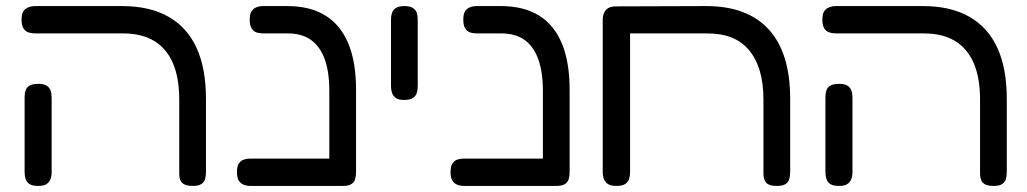

<svg xmlns="http://www.w3.org/2000/svg" viewBox="-20 -602 3382 632"><path d="M615 10Q597 10 587 5Q577 0 573.5 -9.5Q570 -19 570 -29V-274Q570 -346 549 -394.5Q528 -443 487 -467.5Q446 -492 385 -492H97Q84 -492 73.5 -495.5Q63 -499 57 -509Q51 -519 51 -537Q51 -556 57 -565Q63 -574 73.5 -578Q84 -582 96 -582H382Q473 -582 534.5 -547Q596 -512 627 -444.5Q658 -377 658 -276V-36Q658 -23 655 -12.5Q652 -2 642.5 4Q633 10 615 10ZM105 10Q87 10 77.5 4Q68 -2 64.5 -12.5Q61 -23 61 -35V-282Q61 -295 64.5 -305Q68 -315 78 -320.5Q88 -326 106 -326Q124 -326 133.5 -320Q143 -314 146.5 -304Q150 -294 150 -281V-34Q150 -22 146 -12Q142 -2 133 4Q124 10 105 10Z M1108 10Q1091 10 1081 5Q1071 0 1067.5 -9.5Q1064 -19 1064 -29V-303Q1064 -366 1048.5 -408Q1033 -450 1003 -471Q973 -492 928 -492H847Q834 -492 824 -495.5Q814 -499 808 -509Q802 -519 802 -537Q802 -556 808 -565Q814 -574 824 -578Q834 -582 846 -582H925Q1001 -582 1051 -551Q1101 -520 1126.5 -459Q1152 -398 1152 -306V-36Q1152 -23 1149 -12.5Q1146 -2 1136.5 4Q1127 10 1108 10ZM805 10Q792 10 782 6Q772 2 766 -7.5Q760 -17 760 -35Q760 -54 766 -63.5Q772 -73 782 -76.5Q792 -80 804 -80H1112L1111 10Z M1310 -273Q1292 -273 1283 -279.5Q1274 -286 1270.5 -296Q1267 -306 1267 -318V-538Q1267 -550 1270.5 -560Q1274 -570 1283.5 -576Q1293 -582 1311 -582Q1330 -582 1339.5 -575.5Q1349 -569 1352 -559.5Q1355 -550 1355 -537V-317Q1355 -305 1351.5 -295Q1348 -285 1338.5 -279Q1329 -273 1310 -273Z M1811 10Q1794 10 1784 5Q1774 0 1770.5 -9.5Q1767 -19 1767 -29V-303Q1767 -366 1751.5 -408Q1736 -450 1706 -471Q1676 -492 1631 -492H1550Q1537 -492 1527 -495.5Q1517 -499 1511 -509Q1505 -519 1505 -537Q1505 -556 1511 -565Q1517 -574 1527 -578Q1537 -582 1549 -582H1628Q1704 -582 1754 -551Q1804 -520 1829.5 -459Q1855 -398 1855 -306V-36Q1855 -23 1852 -12.5Q1849 -2 1839.5 4Q1830 10 1811 10ZM1508 10Q1495 10 1485 6Q1475 2 1469 -7.5Q1463 -17 1463 -35Q1463 -54 1469 -63.5Q1475 -73 1485 -76.5Q1495 -80 1507 -80H1815L1814 10Z M2009 10Q1991 10 1981.5 4Q1972 -2 1968 -12.5Q1964 -23 1964 -35V-537Q1964 -549 1968 -559Q1972 -569 1981.5 -575Q1991 -581 2009 -581L2305 -582Q2373 -582 2424.5 -562.5Q2476 -543 2511 -504.5Q2546 -466 2563.5 -409Q2581 -352 2581 -276V-36Q2581 -23 2578 -12.5Q2575 -2 2565.5 4Q2556 10 2537 10Q2519 10 2509.5 5Q2500 0 2496.5 -9.5Q2493 -19 2493 -29V-274Q2493 -328 2481 -368.5Q2469 -409 2445.5 -437Q2422 -465 2388 -478.5Q2354 -492 2308 -492H2054V-36Q2054 -23 2050.5 -12.5Q2047 -2 2037.5 4Q2028 10 2009 10Z M3251 10Q3233 10 3223 5Q3213 0 3209.5 -9.5Q3206 -19 3206 -29V-274Q3206 -346 3185 -394.5Q3164 -443 3123 -467.5Q3082 -492 3021 -492H2733Q2720 -492 2709.5 -495.5Q2699 -499 2693 -509Q2687 -519 2687 -537Q2687 -556 2693 -565Q2699 -574 2709.5 -578Q2720 -582 2732 -582H3018Q3109 -582 3170.5 -547Q3232 -512 3263 -444.5Q3294 -377 3294 -276V-36Q3294 -23 3291 -12.5Q3288 -2 3278.5 4Q3269 10 3251 10ZM2741 10Q2723 10 2713.5 4Q2704 -2 2700.5 -12.5Q2697 -23 2697 -35V-282Q2697 -295 2700.5 -305Q2704 -315 2714 -320.5Q2724 -326 2742 -326Q2760 -326 2769.5 -320Q2779 -314 2782.5 -304Q2786 -294 2786 -281V-34Q2786 -22 2782 -12Q2778 -2 2769 4Q2760 10 2741 10Z"/></svg>

Font: Fredoka SemiExpanded
Style: Regular
Weight: 400
Width: 6
Designer: Ben Nathan
Foundry: Milena B. Brandão, Ben Nathan
Version: Version 2.001